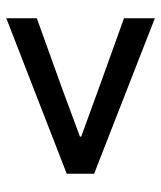

<svg xmlns="http://www.w3.org/2000/svg" viewBox="29 -678 512 610"><g transform="rotate(-90 285.0 -373.0)"><path d="M532 -137 38 -330V-417L532 -609V-512L307 -431L156 -375V-371L307 -316L532 -235Z"/></g></svg>

Font: Noto Sans KR Medium
Style: Regular
Weight: 500
Designer: Ryoko NISHIZUKA  (kana, bopomofo & ideographs); Paul D. Hunt (Latin, Greek & Cyrillic); Sandoll Communications , Soo-you
Foundry: Adobe
Version: Version 2.004-H2;hotconv 1.0.118;makeotfexe 2.5.65603